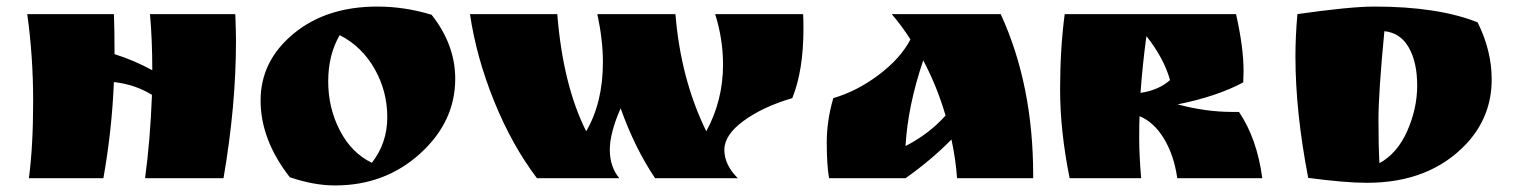

<svg xmlns="http://www.w3.org/2000/svg" viewBox="-20 -543 4611 585"><path d="M699 -417Q699 -221 661 0H422Q438 -118 443 -254Q391 -286 327 -293Q321 -146 295 0H68Q81 -98 81 -234.5Q81 -371 63 -500H327Q329 -459 329 -378Q387 -360 444 -329Q444 -422 437 -500H697Q699 -444 699 -417Z M863 -3Q774 -117 774 -237Q774 -357 874 -440Q974 -523 1130 -523Q1213 -523 1295 -498Q1367 -407 1367 -303Q1367 -172 1260 -75Q1153 22 1001 22Q936 22 863 -3ZM1015 -436Q980 -376 980 -295Q980 -214 1015.5 -145.5Q1051 -77 1113 -47Q1160 -107 1160 -186Q1160 -265 1121.5 -333Q1083 -401 1015 -436Z M2183 -346Q2183 -424 2159 -500H2427Q2428 -485 2428 -456Q2428 -328 2394 -244Q2305 -218 2246 -175Q2187 -132 2187 -86.5Q2187 -41 2228 0H1976Q1914 -92 1871 -213Q1838 -138 1838 -86.5Q1838 -35 1867 0H1616Q1539 -102 1485 -236Q1431 -370 1412 -500H1678Q1695 -285 1766 -143Q1817 -230 1817 -354Q1817 -421 1800 -500H2038Q2054 -302 2132 -143Q2183 -237 2183 -346Z M3128 -8V0H2896Q2892 -57 2879 -118Q2817 -55 2739 0H2506Q2499 -41 2499 -108.5Q2499 -176 2519 -244Q2591 -265 2657.5 -315Q2724 -365 2754 -423Q2727 -465 2697 -500H3029Q3128 -285 3128 -8ZM2861 -191Q2835 -280 2793 -359Q2746 -221 2739 -98Q2811 -135 2861 -191Z M3769 -326 3768 -292Q3688 -249 3568 -225Q3654 -202 3734 -202H3755Q3810 -121 3826 0H3567Q3557 -70 3526.5 -120.5Q3496 -171 3452 -189Q3451 -172 3451 -121Q3451 -70 3457 0H3239Q3210 -145 3210 -269.5Q3210 -394 3224 -500H3746Q3769 -399 3769 -326ZM3473 -433Q3461 -345 3455 -260Q3510 -268 3545 -299Q3526 -366 3473 -433Z M4168 -523Q4361 -523 4482 -475Q4525 -389 4525 -301Q4525 -188 4448 -105Q4336 14 4145 14Q4079 14 3966 -1Q3927 -202 3927 -372Q3927 -431 3933 -500Q4094 -523 4168 -523ZM4198 -448Q4180 -260 4180 -178.5Q4180 -97 4183 -46Q4237 -75 4267.5 -143.5Q4298 -212 4298 -282.5Q4298 -353 4272.5 -398Q4247 -443 4198 -448Z"/></svg>

Font: Ruslan Display
Style: Regular
Weight: 400
Version: Version 1.000